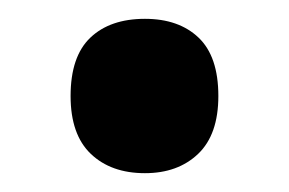

<svg xmlns="http://www.w3.org/2000/svg" viewBox="-20 -453 307 204"><path d="M55 -351Q55 -393 76 -413Q97 -433 134 -433Q170 -433 191 -413Q212 -393 212 -351Q212 -310 190.5 -289.5Q169 -269 134 -269Q98 -269 76.5 -289.5Q55 -310 55 -351Z"/></svg>

Font: Noto Sans Gujarati Condensed
Style: Bold
Weight: 700
Width: 3
Designer: Jelle Bosma - Monotype Design Team, Universal Thirst
Foundry: Monotype Imaging Inc.
Version: Version 2.106; ttfautohint (v1.8.4.7-5d5b)